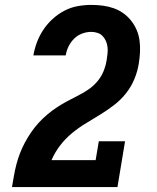

<svg xmlns="http://www.w3.org/2000/svg" viewBox="-20 -763 640 783"><path d="M29 0V-1Q33 -24 37 -47Q41 -70 47 -93Q53 -116 61.5 -138Q70 -160 81.5 -181.5Q93 -203 107 -223.5Q121 -244 137.5 -262Q154 -280 173 -296Q192 -312 212.5 -325.5Q233 -339 254.5 -350.5Q276 -362 298 -373Q320 -384 340.5 -398Q361 -412 377 -431Q393 -450 402 -472Q411 -494 415 -518Q417 -531 418.5 -544.5Q420 -558 418.5 -571Q417 -584 412 -595.5Q407 -607 398.5 -616Q390 -625 377.5 -629Q365 -633 352 -633Q333 -633 314.5 -626Q296 -619 282 -605Q268 -591 259.5 -573.5Q251 -556 248 -537H116Q121 -565 131 -591.5Q141 -618 157 -642Q173 -666 195 -686Q217 -706 243 -719.5Q269 -733 297 -738Q325 -743 352 -743Q376 -743 399 -740Q422 -737 443.5 -729.5Q465 -722 483 -709Q501 -696 514.5 -679Q528 -662 537 -641.5Q546 -621 549 -598Q552 -575 551 -551.5Q550 -528 546 -504Q541 -472 528 -440.5Q515 -409 493.5 -382Q472 -355 444.5 -334Q417 -313 387.5 -295Q358 -277 328.5 -259Q299 -241 272.5 -219Q246 -197 225 -169.5Q204 -142 190 -110H370L383 -187H490L459 0Z"/></svg>

Font: Iosevka Curly Slab XBdEx
Style: Italic
Weight: 800
Width: 7
Italic angle: -9°
Monospace: yes
Designer: Belleve Invis
Foundry: Belleve Invis
Version: Version 11.1.0; ttfautohint (v1.8.3)